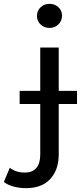

<svg xmlns="http://www.w3.org/2000/svg" viewBox="-92 -777 437 997"><path d="M43 200Q10 200 -20.5 192Q-51 184 -72 168L-41 94Q-11 119 37 119Q76 119 96.5 95.5Q117 72 117 26V-530H213V24Q213 105 169 152.5Q125 200 43 200ZM10 -237V-305H308V-237ZM165 -632Q137 -632 118.5 -650Q100 -668 100 -694Q100 -721 118.5 -739Q137 -757 165 -757Q193 -757 211.5 -739.5Q230 -722 230 -696Q230 -669 211.5 -650.5Q193 -632 165 -632Z"/></svg>

Font: Montserrat Thin Medium
Style: Regular
Weight: 500
Version: Version 9.000